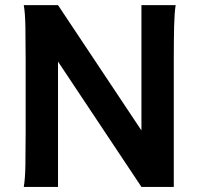

<svg xmlns="http://www.w3.org/2000/svg" viewBox="-20 -733 794 753"><path d="M108.9 -639.6 207.5 -712.9 633.3 -73.2 534.7 0ZM534.7 0V-712.9H668.9Q664.1 -683.6 662.8 -628.2Q661.6 -572.8 661.6 -500.5V0ZM207.5 -712.9V0H73.2Q78.6 -29.3 79.6 -84.7Q80.6 -140.1 80.6 -212.4V-500.5Q80.6 -572.8 79.6 -628.2Q78.6 -683.6 73.2 -712.9Z"/></svg>

Font: Andika
Style: Bold
Weight: 700
Designer: Victor Gaultney, Annie Olsen, Julie Remington, Don Collingsworth, Eric Hays, Becca Hirsbrunner
Foundry: SIL International
Version: Version 6.101